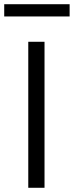

<svg xmlns="http://www.w3.org/2000/svg" viewBox="-49 -890 350 910"><path d="M281 -812V-870H-29V-812ZM162 0V-692H85V0Z"/></svg>

Font: RazerF5
Style: Regular
Weight: 400
Foundry: Razer Inc.
Version: Version 2